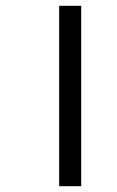

<svg xmlns="http://www.w3.org/2000/svg" viewBox="-20 -642 403 662"><path d="M184 0H260V-622H184Z"/></svg>

Font: Noto Sans Gurmukhi UI Condensed
Style: Regular
Weight: 400
Width: 3
Designer: Jelle Bosma - Monotype Design Team
Foundry: Monotype Imaging Inc.
Version: Version 2.004